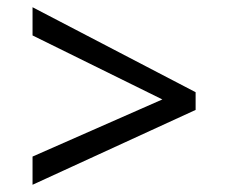

<svg xmlns="http://www.w3.org/2000/svg" viewBox="-20 -588 632 531"><path d="M70 -155 429 -313 70 -490V-568L521 -333V-284L70 -77Z"/></svg>

Font: umalayalam85
Style: Book
Weight: 400
Designer: Jelle Bosma - Monotype Design Team
Foundry: Monotype Imaging Inc.
Version: Version 2.003